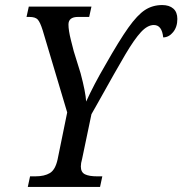

<svg xmlns="http://www.w3.org/2000/svg" viewBox="-20 -740 722 760"><path d="M99 -42H120Q156 -42 177.5 -55Q199 -68 208 -109L246 -295L149 -620Q139 -652 129.5 -662.5Q120 -673 96 -673H85L94 -714H342L333 -673H289Q251 -673 251 -643Q251 -620 260.5 -582Q270 -544 272 -537L299 -450Q319 -375 321 -338Q352 -406 396 -481Q452 -580 488 -630.5Q524 -681 554 -700.5Q584 -720 622 -720Q650 -720 666 -706Q682 -692 682 -665Q682 -633 665 -612.5Q648 -592 626 -592Q621 -641 589 -641Q564 -641 538 -613Q512 -585 476.5 -525Q441 -465 363 -325L342 -288L305 -111Q300 -94 300 -81Q300 -58 316.5 -50Q333 -42 364 -42H385L376 0H90Z"/></svg>

Font: Noto Serif Narrow
Style: Italic
Weight: 400
Width: 4
Italic angle: -12°
Designer: Monotype Design Team
Foundry: Monotype Imaging Inc.
Version: Version 1.001